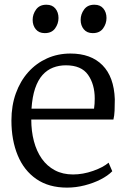

<svg xmlns="http://www.w3.org/2000/svg" viewBox="-20 -802 549 832"><path d="M270.5 11Q191.5 11 137.8 -26Q84 -63 56.8 -128.8Q29.5 -194.5 29.5 -280Q29.5 -344.5 48.8 -397.8Q68 -451 102.5 -489.5Q137 -528 183.8 -549Q230.5 -570 285.5 -570Q374 -570 424 -519.5Q474 -469 477.5 -372Q477.5 -343.5 476.5 -322Q475.5 -300.5 471.5 -284H115.5Q115.5 -233.5 127 -190Q138.5 -146.5 161.2 -114.2Q184 -82 218 -64Q252 -46 296.5 -46Q339.5 -46 383.5 -61.5Q427.5 -77 450.5 -97L466.5 -60Q447.5 -40.5 416.2 -24.5Q385 -8.5 347 1.2Q309 11 270.5 11ZM116.5 -331H387.5Q389 -339 389.8 -352.5Q390.5 -366 390.5 -375Q390.5 -436.5 361.5 -477.8Q332.5 -519 265.5 -519Q235.5 -519 209.8 -509Q184 -499 164.2 -477Q144.5 -455 132.2 -419Q120 -383 116.5 -331ZM173.5 -658.5Q149 -658.5 135.2 -675Q121.5 -691.5 121.5 -716Q121.5 -740.5 136.5 -761Q151.5 -781.5 180.5 -781.5H181.5Q206.5 -781.5 220 -765Q233.5 -748.5 233.5 -724Q233.5 -699.5 218.8 -679Q204 -658.5 174.5 -658.5ZM381.5 -658.5Q357 -658.5 343.2 -675Q329.5 -691.5 329.5 -716Q329.5 -740.5 344.5 -761Q359.5 -781.5 388.5 -781.5H389.5Q414.5 -781.5 428 -765Q441.5 -748.5 441.5 -724Q441.5 -699.5 426.8 -679Q412 -658.5 382.5 -658.5Z"/></svg>

Font: Merriweather Light
Style: Regular
Weight: 300
Designer: Eben Sorkin
Foundry: Eben Sorkin
Version: Version 2.100